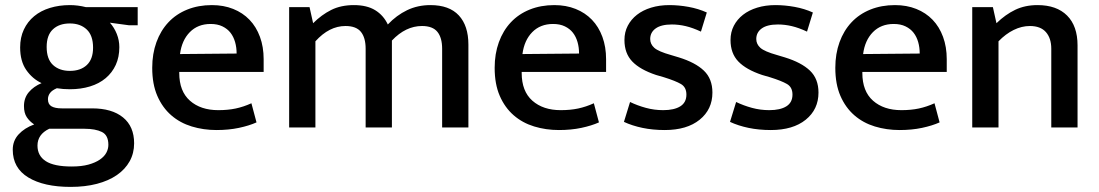

<svg xmlns="http://www.w3.org/2000/svg" viewBox="-20 -500 4312 753"><path d="M59 -314Q59 -353 73.5 -384Q88 -415 114 -436.5Q140 -458 176 -469Q212 -480 254 -480Q285 -480 317 -472H520V-401H485L411 -411Q428 -392 438 -367Q448 -342 448 -315Q448 -276 434 -245.5Q420 -215 394.5 -193.5Q369 -172 333 -161Q297 -150 254 -150Q240 -150 227.5 -151Q215 -152 203 -154Q184 -146 176 -135Q168 -124 168 -111Q168 -91 182 -83Q196 -75 222 -75H341Q419 -75 462.5 -39.5Q506 -4 506 62Q506 101 488.5 132.5Q471 164 438.5 186.5Q406 209 360 221Q314 233 257 233Q152 233 91 196Q30 159 30 87Q30 52 53 27Q76 2 114 -12Q96 -24 85 -40.5Q74 -57 74 -84Q74 -116 93 -138.5Q112 -161 143 -174Q107 -191 83 -225.5Q59 -260 59 -314ZM173 5Q127 27 127 71Q127 111 159.5 132Q192 153 261 153Q300 153 327 145.5Q354 138 371.5 126Q389 114 397 99Q405 84 405 68Q405 30 379.5 17.5Q354 5 312 5ZM345 -313Q345 -361 320 -384.5Q295 -408 254 -408Q212 -408 187.5 -385Q163 -362 163 -316Q163 -268 188 -245Q213 -222 254 -222Q296 -222 320.5 -245Q345 -268 345 -313Z M1014 -218H683V-214Q683 -142 725 -105Q767 -68 836 -68Q874 -68 904.5 -74.5Q935 -81 966 -95L986 -20Q957 -7 917 1.5Q877 10 829 10Q778 10 732 -4Q686 -18 651.5 -48Q617 -78 597 -124Q577 -170 577 -234Q577 -289 593.5 -334.5Q610 -380 640.5 -412.5Q671 -445 714.5 -462.5Q758 -480 811 -480Q857 -480 894.5 -465Q932 -450 958.5 -422.5Q985 -395 999.5 -355.5Q1014 -316 1014 -268ZM908 -290Q908 -314 902 -335Q896 -356 884 -371.5Q872 -387 852.5 -396.5Q833 -406 806 -406Q756 -406 724.5 -374Q693 -342 686 -288Z M1217 0H1114V-472H1194L1208 -409Q1241 -442 1279 -461Q1317 -480 1368 -480Q1419 -480 1451.5 -460Q1484 -440 1501 -404Q1535 -440 1576.5 -460Q1618 -480 1668 -480Q1742 -480 1779.5 -439.5Q1817 -399 1817 -325V0H1714V-309Q1714 -352 1695.5 -375Q1677 -398 1635 -398Q1571 -398 1517 -341V0H1414V-309Q1414 -352 1395.5 -375Q1377 -398 1335 -398Q1271 -398 1217 -338Z M2357 -218H2026V-214Q2026 -142 2068 -105Q2110 -68 2179 -68Q2217 -68 2247.5 -74.5Q2278 -81 2309 -95L2329 -20Q2300 -7 2260 1.5Q2220 10 2172 10Q2121 10 2075 -4Q2029 -18 1994.5 -48Q1960 -78 1940 -124Q1920 -170 1920 -234Q1920 -289 1936.5 -334.5Q1953 -380 1983.5 -412.5Q2014 -445 2057.5 -462.5Q2101 -480 2154 -480Q2200 -480 2237.5 -465Q2275 -450 2301.5 -422.5Q2328 -395 2342.5 -355.5Q2357 -316 2357 -268ZM2251 -290Q2251 -314 2245 -335Q2239 -356 2227 -371.5Q2215 -387 2195.5 -396.5Q2176 -406 2149 -406Q2099 -406 2067.5 -374Q2036 -342 2029 -288Z M2729 -376Q2697 -391 2669.5 -397.5Q2642 -404 2615 -404Q2573 -404 2551.5 -388.5Q2530 -373 2530 -347Q2530 -327 2546 -312.5Q2562 -298 2612 -284L2642 -275Q2707 -255 2740.5 -223Q2774 -191 2774 -137Q2774 -71 2724 -30.5Q2674 10 2587 10Q2540 10 2499.5 1.5Q2459 -7 2427 -22L2451 -100Q2480 -86 2513 -77Q2546 -68 2581 -68Q2624 -68 2648 -83Q2672 -98 2672 -129Q2672 -158 2650.5 -170.5Q2629 -183 2584 -197L2553 -206Q2490 -227 2459.5 -259Q2429 -291 2429 -343Q2429 -374 2442 -399Q2455 -424 2478 -442Q2501 -460 2533.5 -470Q2566 -480 2605 -480Q2642 -480 2680.5 -473Q2719 -466 2752 -451Z M3145 -376Q3113 -391 3085.5 -397.5Q3058 -404 3031 -404Q2989 -404 2967.5 -388.5Q2946 -373 2946 -347Q2946 -327 2962 -312.5Q2978 -298 3028 -284L3058 -275Q3123 -255 3156.5 -223Q3190 -191 3190 -137Q3190 -71 3140 -30.5Q3090 10 3003 10Q2956 10 2915.5 1.5Q2875 -7 2843 -22L2867 -100Q2896 -86 2929 -77Q2962 -68 2997 -68Q3040 -68 3064 -83Q3088 -98 3088 -129Q3088 -158 3066.5 -170.5Q3045 -183 3000 -197L2969 -206Q2906 -227 2875.5 -259Q2845 -291 2845 -343Q2845 -374 2858 -399Q2871 -424 2894 -442Q2917 -460 2949.5 -470Q2982 -480 3021 -480Q3058 -480 3096.5 -473Q3135 -466 3168 -451Z M3693 -218H3362V-214Q3362 -142 3404 -105Q3446 -68 3515 -68Q3553 -68 3583.5 -74.5Q3614 -81 3645 -95L3665 -20Q3636 -7 3596 1.5Q3556 10 3508 10Q3457 10 3411 -4Q3365 -18 3330.5 -48Q3296 -78 3276 -124Q3256 -170 3256 -234Q3256 -289 3272.5 -334.5Q3289 -380 3319.5 -412.5Q3350 -445 3393.5 -462.5Q3437 -480 3490 -480Q3536 -480 3573.5 -465Q3611 -450 3637.5 -422.5Q3664 -395 3678.5 -355.5Q3693 -316 3693 -268ZM3587 -290Q3587 -314 3581 -335Q3575 -356 3563 -371.5Q3551 -387 3531.5 -396.5Q3512 -406 3485 -406Q3435 -406 3403.5 -374Q3372 -342 3365 -288Z M3896 0H3793V-472H3874L3888 -409Q3923 -443 3961.5 -461.5Q4000 -480 4049 -480Q4124 -480 4165 -439Q4206 -398 4206 -322V0H4103V-309Q4103 -350 4082 -374Q4061 -398 4019 -398Q3987 -398 3955.5 -382.5Q3924 -367 3896 -338Z"/></svg>

Font: Mukta Malar Medium
Style: Regular
Weight: 500
Designer: Aadarsh Rajan, Girish Dalvi, Yashodeep Gholap
Foundry: Ek Type
Version: Version 2.538;PS 1.000;hotconv 16.6.51;makeotf.lib2.5.65220;